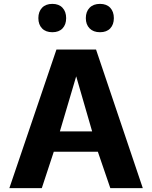

<svg xmlns="http://www.w3.org/2000/svg" viewBox="-20 -965 781 985"><path d="M28.1 0 269.6 -710.9H472.7L712.5 0H545.9L482 -186.6H255.9L194.5 0ZM287.2 -290.8H452.7L370.9 -573.4ZM493 -799.7Q459.1 -799.7 439.7 -819.3Q420.3 -839 420.3 -872Q420.3 -905.1 439.6 -925.1Q458.9 -945.1 493 -945.1Q526.9 -945.1 545.5 -925.1Q564.1 -905.1 564.1 -872Q564.1 -839 545.5 -819.3Q526.9 -799.7 493 -799.7ZM248.6 -799.7Q214.7 -799.7 195.8 -819.3Q176.8 -839 176.8 -872Q176.8 -905.1 195.7 -925.1Q214.6 -945.1 248.6 -945.1Q282.2 -945.1 300.8 -925.1Q319.4 -905.1 319.4 -872Q319.4 -839 300.8 -819.3Q282.2 -799.7 248.6 -799.7Z"/></svg>

Font: Comme
Style: Regular
Weight: 400
Designer: Vernon Adams
Foundry: Vernon Adams
Version: Version 1.000;gftools[0.9.27]